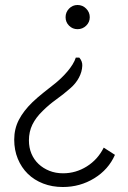

<svg xmlns="http://www.w3.org/2000/svg" viewBox="-20 -550 515 770"><path d="M298 -319Q311 -304 310 -286Q309 -262 296.5 -238.5Q284 -215 262 -196Q236 -173 206 -151.5Q176 -130 151 -105Q124 -79 110 -50.5Q96 -22 96 13Q96 42 106 66Q116 90 134.5 107.5Q153 125 178 135Q203 145 233 145Q284 145 328 117.5Q372 90 396 42L441 71Q415 130 358 165Q301 200 232 200Q189 200 153 186Q117 172 91.5 147Q66 122 51.5 87Q37 52 37 10Q37 -33 55.5 -69Q74 -105 110 -140Q131 -160 155 -179Q179 -198 203 -217Q214 -226 226.5 -238Q239 -250 250.5 -263.5Q262 -277 271 -291.5Q280 -306 284 -319ZM340 -481Q340 -461 325.5 -447Q311 -433 291 -433Q271 -433 257 -447Q243 -461 243 -481Q243 -501 257 -515.5Q271 -530 291 -530Q311 -530 325.5 -515.5Q340 -501 340 -481Z"/></svg>

Font: Rising Sun Light
Style: Regular
Weight: 300
Designer: Matt McInerney, Pablo Impallari, Rodrigo Fuenzalida (Raleway font), Stephen Hutchings (Greek), Cristiano Sobral (main ch
Foundry: The Rising Sun Project Authors
Version: Version 4.327; ttfautohint (v1.8.4.7-5d5b-dirty)